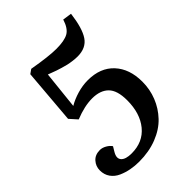

<svg xmlns="http://www.w3.org/2000/svg" viewBox="-232 -716 988 988"><g transform="rotate(-45 261.5 -222.0)"><path d="M359.9 -92.8Q359.9 -165 328.6 -196Q297.4 -227.1 238.8 -227.1Q183.1 -227.1 113.8 -199.2L77.1 -240.2L102.1 -540L125 -556.2Q234.4 -537.1 289.1 -537.1Q348.1 -537.1 376.7 -553.2Q405.3 -569.3 420.9 -619.1L470.2 -611.8Q458.5 -517.6 429.7 -474.9Q400.9 -432.1 338.9 -432.1Q322.3 -432.1 304 -434.6Q285.6 -437 271.7 -440.2Q257.8 -443.4 239.3 -449Q220.7 -454.6 211.4 -457.8Q202.1 -460.9 185.1 -467.5Q168 -474.1 165 -475.1L143.1 -268.1Q173.3 -286.1 212.2 -297.6Q251 -309.1 289.1 -309.1Q380.4 -309.1 431.6 -253.7Q482.9 -198.2 482.9 -105Q482.9 -49.3 463.1 0.5Q443.4 50.3 406.2 89.6Q369.1 128.9 310.5 151.9Q252 174.8 180.2 174.8Q149.4 174.8 120.6 169.4Q91.8 164.1 64.7 152.1Q37.6 140.1 21.2 117.2Q4.9 94.2 4.9 63Q4.9 33.2 24.7 11Q44.4 -11.2 79.1 -11.2Q96.2 -11.2 114.3 -1Q132.3 9.3 141.1 22.9L125 49.8Q106.9 80.6 123 98.9Q139.2 117.2 183.1 117.2Q265.6 117.2 312.7 59.6Q359.9 2 359.9 -92.8Z"/></g></svg>

Font: Literata Book SemiBold
Style: Italic
Weight: 600
Italic angle: -3°
Designer: Latin by Veronika Burian and Jose Scaglione. Greek by Irene Vlachou. Cyrillic by Vera Evstafieva
Foundry: TypeTogether
Version: Version 1.003;PS 001.003;hotconv 1.0.88;makeotf.lib2.5.64775